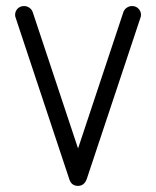

<svg xmlns="http://www.w3.org/2000/svg" viewBox="-20 -608 511 628"><path d="M58.8 -588.2Q68.2 -588.2 76.2 -582.6Q84.1 -577.1 87.1 -568.2L235.3 -122.4L383.5 -568.2Q386.5 -577.1 394.4 -582.6Q402.4 -588.2 411.8 -588.2Q424.7 -588.2 432.9 -579.7Q441.2 -571.2 441.2 -559.4Q441.2 -554.1 439.4 -550L264.1 -23.5Q255.9 0 235.3 0Q214.1 0 207.1 -20.6L31.2 -550Q29.4 -554.1 29.4 -559.4Q29.4 -571.2 37.6 -579.7Q45.9 -588.2 58.8 -588.2Z"/></svg>

Font: OpenGost Type B TT
Style: Regular
Weight: 400
Version: Version 0.3